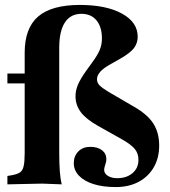

<svg xmlns="http://www.w3.org/2000/svg" viewBox="-20 -744 690 778"><path d="M449 14Q397 14 359 2Q321 -10 300 -32Q279 -54 279 -83Q279 -112 297.5 -130.5Q316 -149 346 -149Q375 -149 393 -135.5Q411 -122 411 -99Q411 -94 410 -88.5Q409 -83 406 -75Q402 -63 402 -56Q402 -41 417 -31.5Q432 -22 455 -22Q493 -22 517 -42.5Q541 -63 541 -96Q541 -122 526.5 -140Q512 -158 475 -179L377 -234Q329 -261 307.5 -289.5Q286 -318 286 -354Q286 -377 295.5 -400Q305 -423 329 -457L353 -490Q375 -520 384 -541.5Q393 -563 393 -588Q393 -635 371 -661.5Q349 -688 310 -688Q266 -688 243 -653Q220 -618 220 -550V-124Q220 -80 222.5 -48.5Q225 -17 230 3L151 0L10 3V-31L28 -34Q50 -38 61 -45.5Q72 -53 76 -71.5Q80 -90 80 -124V-530Q80 -630 134.5 -677Q189 -724 304 -724Q410 -724 474 -689Q538 -654 538 -595Q538 -570 523.5 -550Q509 -530 467 -506L430 -485Q399 -468 386 -453Q373 -438 373 -423Q373 -409 383 -398.5Q393 -388 421 -371L524 -311Q578 -280 601.5 -243Q625 -206 625 -154Q625 -104 603 -66Q581 -28 541.5 -7Q502 14 449 14ZM10 -406V-446H119V-406Z"/></svg>

Font: Baskervville
Style: Bold
Weight: 700
Version: Version 1.100